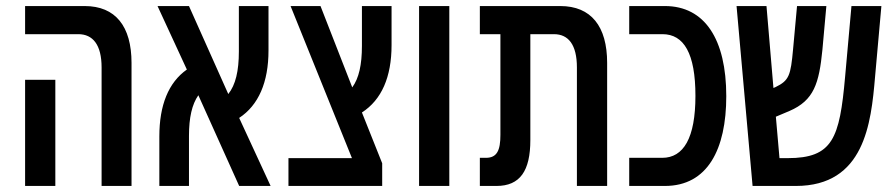

<svg xmlns="http://www.w3.org/2000/svg" viewBox="-20 -615 2948 635"><path d="M316 0H415V-407C415 -528 362 -595 260 -595H63V-502H239C287 -502 316 -467 316 -392ZM63 0H163V-351H63Z M507 0H605V-166C605 -226 615 -270 636 -300L771 0H875L771 -225C835 -267 868 -343 868 -448V-595H770V-445C770 -380 759 -334 735 -304L605 -595H501L598 -385C537 -342 507 -267 507 -164Z M934 0H1244V-75L1177 -243C1242 -285 1275 -360 1275 -466V-595H1177V-463C1177 -401 1167 -356 1145 -326L1040 -595H941L1144 -92H934Z M1366 0H1466V-595H1366Z M1567 0H1622C1700 0 1734 -50 1734 -152V-502H1812C1860 -502 1888 -467 1888 -392V0H1988V-407C1988 -528 1935 -595 1833 -595H1567V-502H1635V-169C1635 -118 1624 -93 1587 -93H1567Z M2061 0H2179C2320 0 2382 -121 2382 -297C2382 -485 2311 -595 2179 -595H2061V-502H2171C2242 -502 2280 -438 2280 -298C2280 -159 2241 -93 2170 -93H2061Z M2469 0H2612C2839 0 2861 -207 2874 -360L2895 -595H2796L2775 -361C2757 -157 2734 -92 2585 -92H2558L2546 -229L2591 -248C2672 -283 2689 -339 2700 -451L2713 -595H2616L2603 -453C2595 -365 2590 -349 2545 -327L2538 -324L2515 -595H2416Z"/></svg>

Font: Noto Sans Hebrew ExtraCondensed Medium
Style: Regular
Weight: 500
Width: 2
Designer: Monotype Design Team
Foundry: Monotype Imaging Inc.
Version: Version 2.004